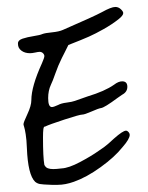

<svg xmlns="http://www.w3.org/2000/svg" viewBox="-20 -595 423 547"><path d="M349.6 -210.9Q349.6 -214.8 346.2 -218.8Q342.8 -222.7 338.9 -222.7Q330.1 -222.7 304.7 -200.2Q287.1 -183.6 276.4 -175.8Q268.6 -170.9 260.7 -165Q240.2 -150.4 208 -133.3Q175.8 -116.2 155.3 -115.2Q140.6 -113.3 131.8 -113.3Q113.3 -113.3 108.4 -122.1Q107.4 -123 106.4 -125Q102.5 -146.5 102.5 -203.1Q102.5 -218.8 103.5 -226.6Q104.5 -234.4 107.4 -234.4Q108.4 -234.4 108.4 -234.4Q120.1 -240.2 163.6 -254.4Q207 -268.6 214.8 -268.6Q220.7 -268.6 240.7 -277.3Q260.7 -286.1 267.6 -287.1Q277.3 -288.1 315.4 -316.4Q325.2 -323.2 328.1 -325.2Q342.8 -333 342.8 -347.7Q342.8 -363.3 328.1 -363.3Q317.4 -363.3 304.7 -353.5Q278.3 -335 229.5 -320.3Q206.1 -312.5 193.4 -307.6Q185.5 -304.7 169.9 -302.7Q154.3 -300.8 145.5 -295.9Q132.8 -290 127.9 -290Q117.2 -290 117.2 -315.4Q117.2 -336.9 125 -353.5Q129.9 -363.3 137.7 -385.7Q145.5 -408.2 156.2 -429.7Q158.2 -433.6 164.6 -446.3Q170.9 -459 174.8 -466.8Q214.8 -482.4 233.4 -490.7Q252 -499 275.4 -512.2Q298.8 -525.4 317.4 -540Q331.1 -550.8 331.1 -557.6Q331.1 -562.5 324.2 -568.8Q317.4 -575.2 308.6 -575.2Q296.9 -575.2 270.5 -560.5Q249 -548.8 159.2 -509.8Q148.4 -504.9 128.4 -502.9Q108.4 -501 100.6 -498Q94.7 -495.1 76.2 -492.2Q57.6 -489.3 44.4 -484.9Q31.2 -480.5 31.2 -471.7Q31.2 -470.7 31.2 -469.7Q31.2 -458 41 -450.7Q50.8 -443.4 65.4 -443.4Q71.3 -443.4 80.1 -445.3Q88.9 -447.3 92.8 -447.3Q98.6 -447.3 102.5 -443.4Q106.4 -439.5 106.4 -435.1Q106.4 -430.7 99.6 -415Q69.3 -348.6 69.3 -309.6Q69.3 -293.9 58.1 -270Q46.9 -246.1 46.9 -241.2Q46.9 -239.3 48.8 -233.4Q50.8 -227.5 53.2 -212.4Q55.7 -197.3 56.6 -172.9Q59.6 -96.7 80.1 -77.1Q85.9 -72.3 93.3 -70.8Q100.6 -69.3 127 -68.4Q137.7 -68.4 144.5 -68.4Q166 -68.4 190.4 -77.1Q226.6 -89.8 266.6 -118.7Q306.6 -147.5 329.1 -175.8Q349.6 -199.2 349.6 -210.9Z"/></svg>

Font: 辰宇落雁體 Thin Monospaced
Style: Regular
Weight: 100
Designer: Written by Liu, Wei-Chen; Created by Wang, Li-Yu.
Version: Version 1.000